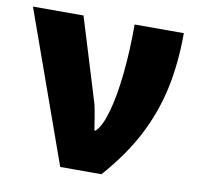

<svg xmlns="http://www.w3.org/2000/svg" viewBox="-66 -619 716 688"><g transform="rotate(10 291.5 -274.5)"><path d="M0 -549H184L278 -242Q282 -224 286.5 -197Q291 -170 294 -150H298Q320 -170 336.5 -228.5Q353 -287 361.5 -370Q370 -453 370 -549H549Q549 -442 529.5 -349.5Q510 -257 466 -171.5Q422 -86 346 0H196Z"/></g></svg>

Font: Noto Sans Disp ExtBd
Style: Regular
Weight: 800
Designer: Monotype Design Team
Foundry: Monotype Imaging Inc.
Version: Version 2.000;GOOG;noto-source:20170915:90ef993387c0; ttfaut